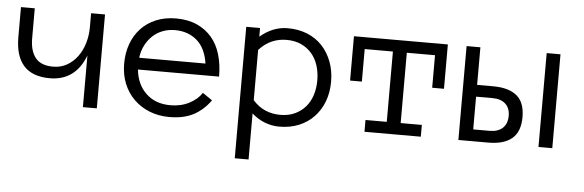

<svg xmlns="http://www.w3.org/2000/svg" viewBox="-45 -605 2818 927"><g transform="rotate(5 1364.5 -142.0)"><path d="M23.9 -455.1H90.8V-310.1Q90.8 -249 117.4 -215.6Q144 -182.1 203.1 -182.1Q240.2 -182.1 270 -199Q299.8 -215.8 320.8 -244.4Q341.8 -272.9 352.8 -310.1Q363.8 -347.2 363.8 -387.2V-455.1H431.2V0H363.8V-250Q315.9 -125 191.9 -125Q23.9 -125 23.9 -310.1Z M612.8 -204.1Q620.1 -131.8 665.5 -88.9Q710.9 -45.9 783.7 -45.9Q835 -45.9 875 -66.9Q915 -87.9 935.1 -119.1L981.9 -86.9Q947.8 -39.1 900.4 -13.9Q853 11.2 783.7 11.2Q731 11.2 687 -6.3Q643.1 -23.9 611.1 -55.4Q579.1 -86.9 561.5 -130.4Q543.9 -173.8 543.9 -227.1Q543.9 -278.8 559.8 -322.5Q575.7 -366.2 605.7 -398.2Q635.7 -430.2 678.7 -448Q721.7 -465.8 774.9 -465.8Q833 -465.8 876.5 -446.3Q919.9 -426.8 949 -392.3Q978 -357.9 991.9 -310.1Q1005.9 -262.2 1005.9 -204.1ZM935.1 -261.2Q923.8 -335.9 880.9 -372.6Q837.9 -409.2 774.9 -409.2Q742.7 -409.2 715.3 -398.7Q688 -388.2 667 -368.7Q646 -349.1 631.8 -321.5Q617.7 -293.9 613.8 -261.2Z M1546.9 -227.1Q1546.9 -173.8 1530.3 -130.4Q1513.7 -86.9 1483.6 -55.4Q1453.6 -23.9 1411.1 -6.3Q1368.7 11.2 1315.9 11.2Q1279.8 11.2 1245.8 -2Q1211.9 -15.1 1182.6 -41V182.1H1115.7V-455.1H1182.6V-413.1Q1244.6 -465.8 1315.9 -465.8Q1368.7 -465.8 1411.1 -448.5Q1453.6 -431.2 1483.6 -399.2Q1513.7 -367.2 1530.3 -323Q1546.9 -278.8 1546.9 -227.1ZM1480 -227.1Q1480 -265.1 1469.5 -298.6Q1459 -332 1438 -356.4Q1417 -380.9 1386.5 -395Q1356 -409.2 1315.9 -409.2Q1277.8 -409.2 1244.9 -395Q1211.9 -380.9 1182.6 -349.1V-105Q1211.9 -73.2 1244.9 -59.6Q1277.8 -45.9 1315.9 -45.9Q1356 -45.9 1386.5 -60.1Q1417 -74.2 1438 -98.6Q1459 -123 1469.5 -156Q1480 -189 1480 -227.1Z M2092.8 -240.2H2035.6V-397.9H1898.9V-57.1H2001.5V0H1728.5V-57.1H1831.5V-397.9H1694.8V-240.2H1637.7V-455.1H2092.8Z M2571.8 -455.1H2638.7V0H2571.8ZM2250.5 -272.9H2328.6Q2403.8 -272.9 2443.1 -240.5Q2482.4 -208 2482.4 -137.2Q2482.4 -65.9 2443.1 -33Q2403.8 0 2329.6 0H2183.6V-455.1H2250.5ZM2415.5 -137.2Q2415.5 -174.8 2393.1 -195.3Q2370.6 -215.8 2329.6 -215.8H2250.5V-57.1H2329.6Q2370.6 -57.1 2393.1 -78.1Q2415.5 -99.1 2415.5 -137.2Z"/></g></svg>

Font: Anonymous Pro
Style: Regular
Weight: 400
Monospace: yes
Designer: Mark Simonson
Version: Version 1.003